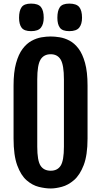

<svg xmlns="http://www.w3.org/2000/svg" viewBox="-20 -1045 564 1072"><path d="M263.2 7.3Q232.9 7.3 197 -1.5Q161.1 -10.3 128.9 -38.1Q96.7 -65.9 76.2 -121.8Q55.7 -177.7 55.7 -271.5V-566.9Q55.7 -642.1 69.6 -692.1Q83.5 -742.2 106.2 -772.2Q128.9 -802.2 156.5 -817.1Q184.1 -832 211.9 -836.7Q239.7 -841.3 263.2 -841.3Q285.6 -841.3 313.2 -836.9Q340.8 -832.5 368.2 -818.1Q395.5 -803.7 418.2 -773.9Q440.9 -744.1 454.8 -693.8Q468.8 -643.6 468.8 -566.9V-271.5Q468.8 -178.7 447.3 -123Q425.8 -67.4 393.1 -39.3Q360.4 -11.2 325.4 -2Q290.5 7.3 263.2 7.3ZM263.2 -91.8Q300.8 -91.8 318.8 -120.1Q336.9 -148.4 336.9 -226.1V-602.1Q336.9 -682.1 318.8 -712.2Q300.8 -742.2 263.2 -742.2Q224.6 -742.2 206.3 -712.2Q188 -682.1 188 -602.1V-226.1Q188 -148.4 206.3 -120.1Q224.6 -91.8 263.2 -91.8ZM153.3 -871.1Q115.2 -871.1 100.8 -890.1Q86.4 -909.2 86.4 -945.8Q86.4 -984.9 100.6 -1004.9Q114.7 -1024.9 153.3 -1024.9Q193.4 -1024.9 208.7 -1005.6Q224.1 -986.3 224.1 -945.8Q224.1 -910.6 208.7 -890.9Q193.4 -871.1 153.3 -871.1ZM366.7 -871.1Q328.6 -871.1 314.5 -890.1Q300.3 -909.2 300.3 -945.8Q300.3 -984.9 314.2 -1004.9Q328.1 -1024.9 366.7 -1024.9Q406.7 -1024.9 422.4 -1005.6Q438 -986.3 438 -945.8Q438 -910.6 422.4 -890.9Q406.7 -871.1 366.7 -871.1Z"/></svg>

Font: Fjalla One
Style: Regular
Weight: 400
Designer: Irina Smirnova, Eben Sorkin
Foundry: Sorkin Type
Version: Version 1.002; ttfautohint (v1.8.4.7-5d5b);gftools[0.9.25]